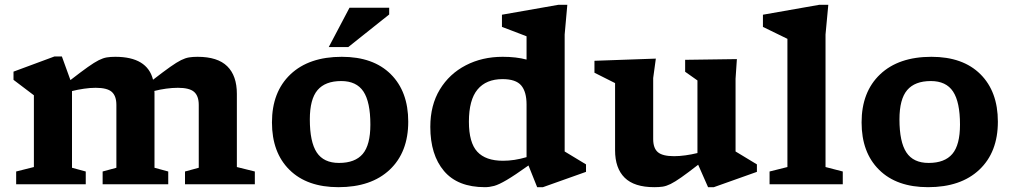

<svg xmlns="http://www.w3.org/2000/svg" viewBox="-20 -764 4202 796"><path d="M620.5 -379V-68.5L677.5 -53V0H405.5V-53L462.5 -68.5V-329Q462.5 -366 443.5 -383Q424.5 -400 376.5 -400Q353.5 -400 328 -396.2Q302.5 -392.5 278.5 -386.5V-68.5L335.5 -53V0H47V-53L120.5 -71.5V-369Q112.5 -375.5 91.2 -391.2Q70 -407 36 -433V-467L206 -530H236.5L272 -432Q316.5 -466.5 344 -486Q371.5 -505.5 389.5 -514.5Q407.5 -523.5 422.8 -526Q438 -528.5 458 -528.5Q590.5 -528.5 614.5 -433.5Q658.5 -467.5 685.8 -486.8Q713 -506 730.8 -514.8Q748.5 -523.5 763.8 -526Q779 -528.5 799 -528.5Q882.5 -528.5 922.2 -489.2Q962 -450 962 -375V-71.5L1036.5 -53V0H747V-53L804 -68.5V-329Q804 -366 784.8 -383Q765.5 -400 717.5 -400Q694 -400 668.8 -396.5Q643.5 -393 620 -387Q620.5 -383.5 620.5 -379Z M1383 12Q1253 12 1180.2 -59.8Q1107.5 -131.5 1107.5 -256.5Q1107.5 -383 1184.2 -455.8Q1261 -528.5 1397 -528.5Q1527.5 -528.5 1600 -456.5Q1672.5 -384.5 1672.5 -259.5Q1672.5 -133 1595.8 -60.5Q1519 12 1383 12ZM1385.5 -88.5Q1452 -88.5 1483.8 -125.8Q1515.5 -163 1515.5 -247.5Q1515.5 -341 1486.8 -384.5Q1458 -428 1394.5 -428Q1328.5 -428 1296.5 -390.5Q1264.5 -353 1264.5 -269Q1264.5 -175.5 1293.2 -132Q1322 -88.5 1385.5 -88.5ZM1343 -569 1429 -732H1593.5V-704L1424 -569Z M2409.5 -51.5 2231 12H2207L2171 -78Q2113.5 -37 2080.8 -17.8Q2048 1.5 2028.5 6.8Q2009 12 1990.5 12Q1877.5 12 1820.8 -55Q1764 -122 1764 -238Q1764 -328 1803.5 -393Q1843 -458 1911 -493.2Q1979 -528.5 2064 -528.5Q2120.5 -528.5 2163 -517V-613.5Q2157 -616 2138 -623.2Q2119 -630.5 2097.2 -638.8Q2075.5 -647 2061 -652.5V-703L2294.5 -744H2332L2321 -621V-136Q2327 -132.5 2344.2 -122Q2361.5 -111.5 2380.2 -100.2Q2399 -89 2409.5 -82.5ZM2163 -331Q2163 -383.5 2140.8 -409.8Q2118.5 -436 2063.5 -436Q1995.5 -436 1959.8 -393Q1924 -350 1924 -259.5Q1924 -172.5 1958.8 -135Q1993.5 -97.5 2065.5 -97.5Q2112.5 -97.5 2163 -112.5Z M2688 -187.5Q2688 -149.5 2707.5 -133Q2727 -116.5 2774.5 -116.5Q2796.5 -116.5 2821.8 -120Q2847 -123.5 2871.5 -129.5V-430.5L2820.5 -466.5V-516L3035 -519L3029.5 -437.5V-136Q3035.5 -132.5 3052.8 -122Q3070 -111.5 3088.8 -100.2Q3107.5 -89 3118 -82.5V-51.5L2939.5 12H2915.5L2874.5 -81Q2831.5 -47.5 2804.8 -28.8Q2778 -10 2760.2 -1.2Q2742.5 7.5 2727.5 9.8Q2712.5 12 2692.5 12Q2609.5 12 2569.8 -27.2Q2530 -66.5 2530 -141V-419.5L2444.5 -462.5V-512L2699 -521L2688 -440.5Z M3402.5 -71.5 3474 -53V0H3170.5V-53L3244.5 -71.5V-603Q3235 -608 3203.5 -623Q3172 -638 3143 -652.5V-703L3376 -744H3414L3402.5 -621Z M3827.5 12Q3697.5 12 3624.8 -59.8Q3552 -131.5 3552 -256.5Q3552 -383 3628.8 -455.8Q3705.5 -528.5 3841.5 -528.5Q3972 -528.5 4044.5 -456.5Q4117 -384.5 4117 -259.5Q4117 -133 4040.2 -60.5Q3963.5 12 3827.5 12ZM3830 -88.5Q3896.5 -88.5 3928.2 -125.8Q3960 -163 3960 -247.5Q3960 -341 3931.2 -384.5Q3902.5 -428 3839 -428Q3773 -428 3741 -390.5Q3709 -353 3709 -269Q3709 -175.5 3737.8 -132Q3766.5 -88.5 3830 -88.5Z"/></svg>

Font: Newsreader 6pt SemiBold
Style: Regular
Weight: 600
Designer: Hugues Gentile
Foundry: Production Type
Version: Version 1.003; ttfautohint (v1.8.3)